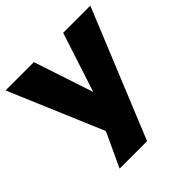

<svg xmlns="http://www.w3.org/2000/svg" viewBox="-190 -648 969 969"><g transform="rotate(-45 294.5 -163.0)"><path d="M120 180 225 -46V44L-8 -506H194L299 -189H300L403 -506H597L316 180Z"/></g></svg>

Font: Nunito Sans 7pt Black
Style: Regular
Weight: 900
Designer: Vernon Adams
Foundry: Vernon Adams
Version: Version 3.101;gftools[0.9.27]